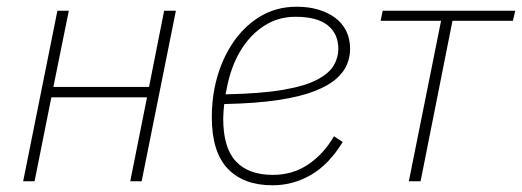

<svg xmlns="http://www.w3.org/2000/svg" viewBox="-20 -540 1555 572"><path d="M49 0 151 -508H185L139 -281H424L469 -508H504L402 0H368L418 -250H133L83 0Z M792 12Q705 12 658 -38Q611 -88 611 -191Q611 -213 613 -235Q615 -257 619 -277Q633 -347 667 -402Q701 -457 751 -488.5Q801 -520 864 -520Q899 -520 928 -511.5Q957 -503 978.5 -487Q1000 -471 1011.5 -447.5Q1023 -424 1023 -394Q1023 -371 1014 -348.5Q1005 -326 982 -305.5Q959 -285 917 -268.5Q875 -252 809 -242Q743 -232 648 -230Q647 -222 646 -208.5Q645 -195 645 -187Q645 -100 682.5 -59.5Q720 -19 793 -19Q852 -19 898 -50Q944 -81 975 -134L1001 -117Q960 -50 906.5 -19Q853 12 792 12ZM860 -490Q808 -490 766 -462.5Q724 -435 696 -388Q668 -341 656 -279L652 -259Q758 -261 824 -272.5Q890 -284 925.5 -303Q961 -322 974.5 -345.5Q988 -369 988 -394Q988 -439 956.5 -464.5Q925 -490 860 -490Z M1198 0 1294 -478H1114L1120 -508H1515L1508 -478H1328L1233 0Z"/></svg>

Font: IBM Plex Sans ExtraLight
Style: Italic
Weight: 250
Italic angle: -11.31°
Designer: Mike Abbink, Paul van der Laan, Pieter van Rosmalen
Foundry: Bold Monday
Version: Version 3.201